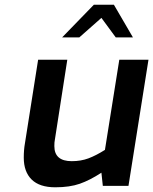

<svg xmlns="http://www.w3.org/2000/svg" viewBox="-20 -790 651 816"><path d="M81 -120Q81 -153 86 -181L142 -536H266L213 -195Q211 -187 211 -169Q211 -105 285 -105Q324 -105 356 -117Q388 -129 426 -153L487 -536H611L526 0H417L411 -56Q362 -24 319 -9Q276 6 215 6Q148 6 114.5 -27Q81 -60 81 -120ZM379 -770H464L545 -631H472L411 -714L317 -631H244Z"/></svg>

Font: Exo SemiBold
Style: Italic
Weight: 600
Italic angle: -9°
Designer: Natanael Gama
Foundry: Natanael Gama
Version: Version 1.500; ttfautohint (v1.6)